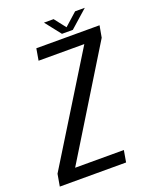

<svg xmlns="http://www.w3.org/2000/svg" viewBox="-171 -859 743 939"><g transform="rotate(-20 200.0 -390.0)"><path d="M-25.5 0 -14.5 -63 325.5 -614H87.5L98 -675H427L416 -614L76.5 -61H330L319.5 0ZM240 -698.5 176 -780H226L272 -721L338 -780H388.5L296.5 -698.5Z"/></g></svg>

Font: Anybody
Style: Italic
Weight: 400
Italic angle: -10°
Designer: Tyler Finck
Foundry: Etcetera Type Company
Version: Version 1.010; ttfautohint (v1.8.3) -l 8 -r 50 -G 200 -x 14 